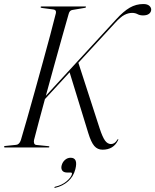

<svg xmlns="http://www.w3.org/2000/svg" viewBox="-25 -732 770 953"><path d="M144 -37.5Q142 -28 144.5 -20.8Q147 -13.5 155.5 -12.5L215 -6.5Q220 -6.5 220 -3.5Q220 0 216 0H0Q-5 0 -5 -3Q-5 -7 1 -7.5L55 -13Q71 -14.5 78.5 -36.5Q92 -81.5 110 -144.8Q128 -208 148 -280Q168 -352 187.8 -423.8Q207.5 -495.5 224.5 -558.8Q241.5 -622 252.5 -667Q255.5 -683 240 -685L183 -692.5Q176.5 -693.5 176.5 -697Q176.5 -700 181.5 -700H398.5Q402 -700 402 -697.5Q402 -694.5 396 -693L334 -682.5Q320.5 -680.5 316 -663.5Q302.5 -616.5 283.5 -549Q264.5 -481.5 243.5 -405.5Q222.5 -329.5 202.5 -256.5L551.5 -636Q588 -676 619.2 -694Q650.5 -712 686.5 -712Q706 -712 715.8 -703.5Q725.5 -695 725.5 -684Q725 -671.5 714.8 -663.5Q704.5 -655.5 685 -655.5Q669 -655.5 657.5 -661.8Q646 -668 630.5 -668Q612 -668 592.5 -658Q573 -648 545 -617L364 -420.5L470 -93.5Q484 -51 496.5 -34Q509 -17 526 -17Q544.5 -17 557.5 -38.5Q559 -41.5 561 -41.5Q563.5 -41 561 -36Q538.5 11 484 11Q459 11 443 -7.5Q427 -26 413 -72L320.5 -373L198 -240Q181.5 -180 167.5 -127.2Q153.5 -74.5 144 -37.5ZM310 124.5Q290.5 124.5 283.8 114.2Q277 104 281 89Q285.5 72 297.8 61.5Q310 51 325.5 51Q363.5 51 349 108Q339.5 145 312.5 168.5Q285.5 192 249.5 200Q245 201.5 245 199Q245 196 248 195Q281.5 187.5 304.5 168.5Q327.5 149.5 332 132.5Q333.5 124.5 327 124.5Z"/></svg>

Font: Fraunces 144pt S000 Light
Style: Italic
Weight: 300
Italic angle: -16°
Version: Version 1.000; ttfautohint (v1.8.3)